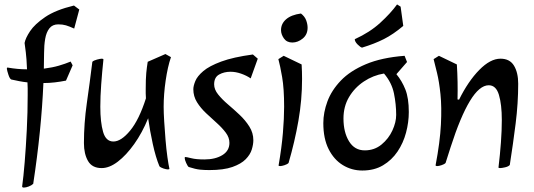

<svg xmlns="http://www.w3.org/2000/svg" viewBox="-20 -737 2413 867"><path d="M88 110Q80 110 80 105Q86 62 91.5 -5Q97 -72 101 -151Q105 -230 105 -308Q105 -324 105 -338Q105 -352 104 -365Q85 -367 67 -370.5Q49 -374 31 -378Q24 -381 18 -399.5Q12 -418 11 -426Q11 -431 12.5 -431.5Q14 -432 14 -432Q37 -428 58.5 -426Q80 -424 102 -424Q100 -474 96.5 -501Q93 -528 91 -543Q95 -565 116 -596.5Q137 -628 184 -660Q231 -692 314 -712L338 -694L315 -608Q293 -618 278 -622.5Q263 -627 243 -627Q217 -627 203 -609Q189 -591 184 -561.5Q179 -532 179 -497Q179 -480 178.5 -462.5Q178 -445 178 -427Q217 -432 246 -440.5Q275 -449 299 -459L308 -442L278 -373Q253 -368 227.5 -365Q202 -362 176 -362Q167 -150 130 93Q123 100 110 105Q97 110 88 110Z M738 28Q731 28 718.5 24Q706 20 700 14Q683 -27 670 -86.5Q657 -146 649 -203Q622 -137 586 -86.5Q550 -36 512 -7Q474 22 439 22Q396 22 377.5 -10Q359 -42 359 -91Q359 -180 372 -270.5Q385 -361 397 -458Q403 -464 418 -468Q433 -472 440 -472Q447 -472 447 -468Q441 -411 437 -356Q433 -301 433 -255Q433 -185 445.5 -141.5Q458 -98 492 -98Q527 -98 567.5 -147Q608 -196 639 -293Q638 -305 638 -315Q638 -325 638 -333Q638 -382 640.5 -407.5Q643 -433 647 -458L727 -493L752 -479Q737 -435 728 -373Q719 -311 719 -255Q719 -228 721.5 -188Q724 -148 727.5 -105.5Q731 -63 736 -27.5Q741 8 745 25Q745 28 738 28Z M925 31Q903 31 883 29Q863 27 832 17Q827 13 820.5 -1.5Q814 -16 814 -24Q814 -28 817 -28Q822 -28 844 -22.5Q866 -17 903 -17Q952 -17 984 -36.5Q1016 -56 1016 -92Q1016 -116 999.5 -138Q983 -160 959 -181.5Q935 -203 910.5 -226Q886 -249 869.5 -275.5Q853 -302 853 -334Q853 -349 862 -371Q871 -393 898 -416Q925 -439 979 -459Q1033 -479 1122 -491L1144 -472L1112 -383Q1093 -396 1068.5 -404.5Q1044 -413 1021 -413Q992 -413 969.5 -400.5Q947 -388 947 -356Q947 -333 965 -310.5Q983 -288 1009.5 -265.5Q1036 -243 1062 -218.5Q1088 -194 1106 -165.5Q1124 -137 1124 -104Q1124 -85 1117 -62Q1110 -39 1089.5 -18Q1069 3 1029.5 17Q990 31 925 31Z M1300 -545Q1275 -545 1262 -563.5Q1249 -582 1249 -601Q1249 -630 1272 -650Q1295 -670 1339 -676Q1356 -663 1362.5 -645.5Q1369 -628 1369 -612Q1369 -581 1347 -563Q1325 -545 1300 -545ZM1245 13Q1238 13 1238 10Q1252 -71 1257.5 -137Q1263 -203 1263 -255Q1263 -337 1254 -389Q1245 -441 1237 -470L1261 -485L1342 -446Q1343 -430 1343.5 -413.5Q1344 -397 1344 -380Q1344 -286 1327.5 -191.5Q1311 -97 1283 -1Q1277 5 1264.5 9Q1252 13 1245 13Z M1616 33Q1568 33 1528 8.5Q1488 -16 1464 -63.5Q1440 -111 1440 -181Q1440 -229 1458.5 -279Q1477 -329 1519 -373Q1561 -417 1632 -447Q1703 -477 1807 -485L1818 -457L1770 -402Q1795 -372 1810.5 -333Q1826 -294 1826 -231Q1826 -185 1813.5 -138Q1801 -91 1775 -52.5Q1749 -14 1709.5 9.5Q1670 33 1616 33ZM1627 -58Q1671 -58 1703 -84.5Q1735 -111 1752 -148Q1769 -185 1769 -218Q1769 -266 1759 -315Q1749 -364 1714 -405Q1665 -397 1623 -369Q1581 -341 1556 -298.5Q1531 -256 1531 -202Q1531 -140 1556 -99Q1581 -58 1627 -58ZM1615 -522Q1608 -523 1595 -536Q1582 -549 1582 -560Q1650 -591 1697 -634Q1744 -677 1773 -717L1789 -707L1801 -620Q1756 -582 1713.5 -560.5Q1671 -539 1615 -522Z M2238 22Q2231 22 2231 19Q2238 -39 2242 -94Q2246 -149 2246 -195Q2246 -265 2233 -308.5Q2220 -352 2187 -352Q2145 -352 2102 -281Q2059 -210 2015 -73L1992 -1Q1986 5 1973.5 9Q1961 13 1954 13Q1947 13 1947 9Q1967 -96 1971 -175Q1975 -254 1969 -311.5Q1963 -369 1953.5 -407.5Q1944 -446 1938 -470L1962 -485L2043 -446Q2048 -366 2046 -288L2053 -287Q2094 -370 2144 -421Q2194 -472 2240 -472Q2282 -472 2301 -440.5Q2320 -409 2320 -359Q2320 -271 2308.5 -179.5Q2297 -88 2282 8Q2276 15 2261 18.5Q2246 22 2238 22Z"/></svg>

Font: Julee
Style: Regular
Weight: 400
Designer: Julian Tunni
Foundry: Julian Tunni
Version: Version 1.002; ttfautohint (v1.8.4.7-5d5b);gftools[0.9.23]